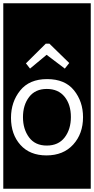

<svg xmlns="http://www.w3.org/2000/svg" viewBox="-32 -937 573 1170"><path d="M-12 213V-917H521V213ZM363 -519 390 -553 269 -671H247L126 -551L151 -519L252 -603ZM255 -455Q147 -455 91 -385.5Q35 -316 35 -219Q35 -118 92.5 -54Q150 10 251 10Q354 10 414 -56Q474 -122 474 -223Q474 -318 419 -386.5Q364 -455 255 -455ZM253 -50Q182 -50 145 -100Q108 -150 108 -223Q108 -297 145.5 -346Q183 -395 253 -395Q323 -395 361.5 -347.5Q400 -300 400 -224Q400 -149 362 -99.5Q324 -50 253 -50Z"/></svg>

Font: Zilla Slab Highlight
Style: Regular
Weight: 400
Designer: Typotheque Type Foundry
Foundry: Typotheque type foundry
Version: Version 1.1; 2017; ttfautohint (v1.6)